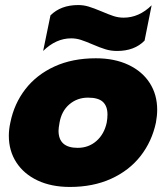

<svg xmlns="http://www.w3.org/2000/svg" viewBox="-20 -726 656 761"><path d="M180 -665Q221 -706 290 -706Q311 -706 331 -700Q351 -694 382 -681Q410 -669 429.5 -662.5Q449 -656 470 -656Q531 -656 581 -705L553 -565Q513 -524 444 -524Q420 -524 398.5 -530.5Q377 -537 347 -550Q319 -562 300.5 -568Q282 -574 262 -574Q202 -574 151 -524ZM15 -188Q15 -213 21 -240Q36 -315 80.5 -372.5Q125 -430 196 -462.5Q267 -495 360 -495Q434 -495 489 -469Q544 -443 573.5 -397Q603 -351 603 -291Q603 -267 598 -240Q582 -165 537 -107.5Q492 -50 420.5 -17.5Q349 15 257 15Q184 15 129.5 -10.5Q75 -36 45 -82Q15 -128 15 -188ZM403 -240Q406 -257 406 -272Q406 -305 388 -322Q370 -339 329 -339Q286 -339 255 -312.5Q224 -286 216 -240Q212 -218 212 -208Q212 -140 288 -140Q331 -140 362 -167Q393 -194 403 -240Z"/></svg>

Font: Readiness ExtraBold
Style: Italic
Weight: 800
Italic angle: -12°
Designer: Katatrad Team
Foundry: CadsonDemak
Version: Version 1.00;January 16, 2020;FontCreator 12.0.0.2550 64-bit